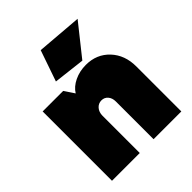

<svg xmlns="http://www.w3.org/2000/svg" viewBox="-201 -853 979 979"><g transform="rotate(-45 288.0 -364.0)"><path d="M40 0V-500H188L224.1 -445.8Q242.2 -475.6 280 -493.9Q317.9 -512.2 363.8 -512.2Q440.9 -512.2 490.5 -459.5Q540 -406.7 540 -324.2V0H339.8V-272Q339.8 -296.9 326.4 -312.5Q313 -328.1 292 -328.1Q269.5 -328.1 254.9 -311.3Q240.2 -294.4 240.2 -268.1V0ZM195.8 -560.1 253.9 -728 500 -708 366.2 -540Z"/></g></svg>

Font: Apfel Grotezk Satt
Style: Regular
Weight: 900
Designer: Luigi Gorlero
Foundry: © 2023, Luigi Gorlero & Collletttivo
Version: Version 2.000;Glyphs 3.2 (3217)